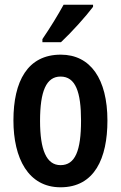

<svg xmlns="http://www.w3.org/2000/svg" viewBox="-20 -785 514 815"><path d="M375 -756V-765H250C224 -718 196 -672 160 -619V-606H239C285 -649 345 -716 375 -756ZM436 -273C436 -450 364 -553 238 -553C97 -553 37 -440 37 -274C37 -113 100 10 237 10C382 10 436 -114 436 -273ZM150 -272C150 -397 176 -460 237 -460C301 -460 324 -394 324 -273C324 -145 299 -84 237 -84C177 -84 150 -149 150 -272Z"/></svg>

Font: Noto Sans Hebrew ExtraCondensed SemiBold
Style: Regular
Weight: 600
Width: 2
Designer: Ben Nathan
Foundry: Google LLC
Version: Version 3.001